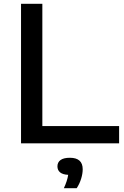

<svg xmlns="http://www.w3.org/2000/svg" viewBox="-20 -760 660 1018"><path d="M91.5 0V-740H204.5V-91.5H611.5V0ZM418.5 137.5Q418.5 161 410 188.2Q401.5 215.5 386.5 238H318.5Q337 198.5 341.5 167Q312.5 165.5 298.5 153.8Q284.5 142 284.5 122Q284.5 100.5 301 88.5Q317.5 76.5 350.5 76.5Q418.5 76.5 418.5 137.5Z"/></svg>

Font: Encode Sans Expanded Medium
Style: Regular
Weight: 500
Width: 7
Designer: Multiple Designers
Foundry: Impallari Type
Version: Version 2.000